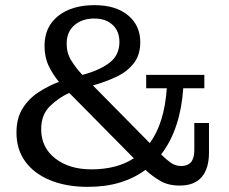

<svg xmlns="http://www.w3.org/2000/svg" viewBox="-20 -715 889 746"><path d="M735 -237H792V-122Q792 -61 764 -27.5Q736 6 678 6Q634 6 603 -12Q572 -30 545 -55Q502 -23 446.5 -6Q391 11 321 11Q238 11 175.5 -14.5Q113 -40 78.5 -87Q44 -134 44 -200Q44 -256 68 -294Q92 -332 129.5 -356.5Q167 -381 209 -397Q185 -426 169 -459.5Q153 -493 153 -537Q153 -611 206 -653Q259 -695 347 -695Q430 -695 477.5 -655.5Q525 -616 525 -551Q525 -502 500 -469.5Q475 -437 433 -417Q391 -397 341 -383L562 -159Q619 -237 628 -372H548V-424H774V-372H692Q687 -295 665.5 -229.5Q644 -164 606 -115Q624 -97 642.5 -83.5Q661 -70 684 -70Q735 -70 735 -131ZM239 -545Q239 -509 256.5 -480.5Q274 -452 300 -424Q365 -441 404.5 -470.5Q444 -500 444 -552Q444 -594 417.5 -618.5Q391 -643 346 -643Q299 -643 269 -617Q239 -591 239 -545ZM140 -213Q140 -142 194.5 -99.5Q249 -57 335 -57Q434 -57 500 -100L261 -342Q258 -345 255 -348Q252 -351 249 -354Q207 -335 173.5 -302Q140 -269 140 -213Z"/></svg>

Font: Montagu Slab 16pt
Style: Regular
Weight: 400
Designer: Florian Karsten
Foundry: Florian Karsten
Version: Version 1.000; ttfautohint (v1.8.3)